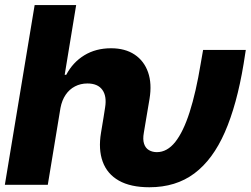

<svg xmlns="http://www.w3.org/2000/svg" viewBox="-24 -748 1015 777"><path d="M-4.4 0 116.2 -727.5H284.2L237.8 -445.3H244.1Q270.5 -495.6 317.1 -524.2Q363.8 -552.7 425.3 -552.7Q482.4 -552.7 520.8 -527.1Q559.1 -501.5 575.2 -455.6Q591.3 -409.7 581.1 -347.7L568.4 -272.5H395L401.4 -313.5Q408.7 -358.9 390.1 -384.5Q371.6 -410.2 329.6 -410.2Q302.2 -410.2 279.5 -398.4Q256.8 -386.7 241.7 -364.5Q226.6 -342.3 220.7 -311L169.4 0ZM580.6 9.8Q504.4 9.8 457 -17.1Q409.7 -43.9 391.6 -93.8Q373.5 -143.6 384.8 -210.9L395 -272.5H568.4L558.1 -210.9Q553.2 -183.6 559.1 -166Q564.9 -148.4 578.9 -140.4Q592.8 -132.3 610.8 -132.3Q652.3 -132.3 685.1 -173.3Q717.8 -214.4 743.4 -294.2Q769 -374 788.1 -489.7L797.9 -545.9H970.7L961.9 -489.7Q934.6 -324.2 886 -213.1Q837.4 -102.1 762.5 -46.1Q687.5 9.8 580.6 9.8Z"/></svg>

Font: Inter Tight ExtraBold
Style: Italic
Weight: 800
Italic angle: -9.39999°
Designer: Rasmus Andersson
Foundry: rsms
Version: Version 3.004